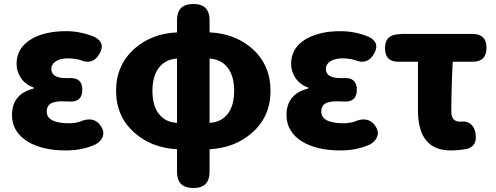

<svg xmlns="http://www.w3.org/2000/svg" viewBox="-20 -739 2485 961"><path d="M309 14Q193 14 119 -30Q40 -79 40 -163Q40 -269 149 -296V-301Q108 -314 84 -350Q63 -382 63 -419Q63 -500 138 -544Q205 -583 311 -583Q384 -583 453 -554Q510 -525 478 -470Q445 -411 381 -439Q349 -447 321 -447Q283 -447 260 -432.5Q237 -418 237 -394Q237 -348 311 -348Q318 -348 325 -348Q392 -353 392 -290Q392 -226 326 -231Q315 -232 293 -232Q251 -232 232.5 -220Q214 -208 214 -181Q214 -122 327 -122Q353 -122 380 -130Q412 -145 440 -140Q469 -134 487 -105Q503 -79 494 -55Q486 -32 458 -16Q393 14 309 14Z M948 202Q866 202 866 121V105V8Q739 1 654 -74Q561 -155 561 -284.5Q561 -414 654 -496Q739 -571 866 -577V-638Q866 -719 948 -719Q1029 -719 1029 -638V-577Q1156 -571 1242 -496Q1334 -414 1334 -284.5Q1334 -155 1241 -74Q1156 1 1029 8V121Q1029 202 948 202ZM866 -124V-285V-446Q808 -442 776 -401Q743 -359 743 -284Q743 -209 776 -168Q808 -127 866 -124ZM1029 -124Q1086 -127 1119 -168Q1152 -210 1152 -284.5Q1152 -359 1119 -401Q1087 -442 1029 -446V-285Z M1683 14Q1567 14 1493 -30Q1414 -79 1414 -163Q1414 -269 1523 -296V-301Q1482 -314 1458 -350Q1437 -382 1437 -419Q1437 -500 1512 -544Q1579 -583 1685 -583Q1758 -583 1827 -554Q1884 -525 1852 -470Q1819 -411 1755 -439Q1723 -447 1695 -447Q1657 -447 1634 -432.5Q1611 -418 1611 -394Q1611 -348 1685 -348Q1692 -348 1699 -348Q1766 -353 1766 -290Q1766 -226 1700 -231Q1689 -232 1667 -232Q1625 -232 1606.5 -220Q1588 -208 1588 -181Q1588 -122 1701 -122Q1727 -122 1754 -130Q1786 -145 1814 -140Q1843 -134 1861 -105Q1877 -79 1868 -55Q1860 -32 1832 -16Q1767 14 1683 14Z M2236 14Q2072 14 2072 -187V-430H1973Q1907 -430 1907 -498Q1907 -562 1969 -567L1992 -569H2203H2346Q2415 -569 2415 -500Q2415 -430 2346 -430H2246Q2239 -297 2239 -180Q2239 -130 2283 -130Q2284 -130 2285 -130Q2316 -134 2335.5 -118.5Q2355 -103 2360 -72Q2371 -6 2314 7Q2272 14 2236 14Z"/></svg>

Font: GenSenRounded TW H
Style: Regular
Weight: 900
Version: Version 1.501;PS 1;hotconv 16.6.51;makeotf.lib2.5.65220